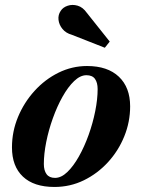

<svg xmlns="http://www.w3.org/2000/svg" viewBox="-20 -732 568 762"><path d="M265 -594Q241.5 -600.5 228 -617Q214.5 -633.5 212.2 -653.2Q210 -673 221 -689Q230 -703 248.5 -709.2Q267 -715.5 288 -709.5Q309 -703.5 325 -680.5L415.5 -567L396 -542.5ZM196 10Q114.5 10 71 -31Q27.5 -72 27.5 -147Q27.5 -210 51.5 -267.8Q75.5 -325.5 117 -371.2Q158.5 -417 212.2 -443.5Q266 -470 325.5 -470Q407 -470 451.8 -427.5Q496.5 -385 496.5 -310Q496.5 -248 473.2 -190.8Q450 -133.5 408.5 -88.2Q367 -43 312.8 -16.5Q258.5 10 196 10ZM198.5 -26Q223 -26 247.2 -49.2Q271.5 -72.5 293.2 -111.2Q315 -150 331.8 -196.8Q348.5 -243.5 358 -291Q367.5 -338.5 367.5 -378.5Q367.5 -404 357 -418.8Q346.5 -433.5 323 -433.5Q298.5 -433.5 274.2 -410.2Q250 -387 228.2 -348.2Q206.5 -309.5 189.8 -262.8Q173 -216 163.5 -168.5Q154 -121 154 -81Q154 -55.5 164.8 -40.8Q175.5 -26 198.5 -26Z"/></svg>

Font: Bodoni* 06pt
Style: Bold Italic
Weight: 700
Italic angle: -13°
Version: Version 2.3